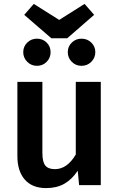

<svg xmlns="http://www.w3.org/2000/svg" viewBox="-20 -948 611 983"><path d="M496 0H385L378 -74Q348 -29 309 -7Q270 15 216 15Q145 15 107 -28.5Q69 -72 69 -149V-529H197V-165Q197 -119 212 -100.5Q227 -82 261 -82Q324 -82 368 -157V-529H496ZM462 -872 324 -752H243L104 -872L153 -928L283 -846L413 -928ZM239 -681Q239 -652 219 -631.5Q199 -611 169 -611Q140 -611 119.5 -631.5Q99 -652 99 -681Q99 -710 119.5 -730Q140 -750 169 -750Q199 -750 219 -730Q239 -710 239 -681ZM468 -681Q468 -652 447.5 -631.5Q427 -611 397 -611Q368 -611 347.5 -631.5Q327 -652 327 -681Q327 -710 347.5 -730Q368 -750 397 -750Q427 -750 447.5 -730Q468 -710 468 -681Z"/></svg>

Font: Fira Sans Medium
Style: Regular
Weight: 500
Designer: bBox Type GmbH & Carrois Corporate GbR & Edenspiekermann AG
Foundry: bBox Type GmbH & Carrois Corporate GbR & Edenspiekermann AG
Version: Version 4.301